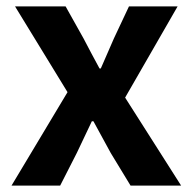

<svg xmlns="http://www.w3.org/2000/svg" viewBox="-20 -580 602 600"><path d="M191 -292 27 -560H185L241 -460Q266 -412 291 -366H295L336 -460L383 -560H535L371 -275L546 0H388L326 -102L272 -201H267L220 -102L168 0H16Z"/></svg>

Font: Noto Sans Tobesmart edit
Style: Bold
Weight: 700
Designer: Ryoko NISHIZUKA  (kana & ideographs); Paul D. Hunt (Latin, Greek & Cyrillic); Wenlong ZHANG  (bopomofo); Sandoll Communi
Foundry: Adobe Systems Incorporated
Version: Version 1.005 Oct 7, 2021